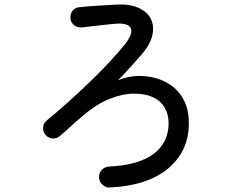

<svg xmlns="http://www.w3.org/2000/svg" viewBox="-20 -791 1040 853"><path d="M468 42Q449 43 435 29.5Q421 16 420 -3Q419 -22 432 -36Q445 -50 464 -51Q595 -57 662 -107Q729 -157 729 -244Q729 -284 711 -314Q693 -344 660 -359Q628 -374 578.5 -375Q529 -376 467.5 -352Q406 -328 338 -268Q314 -248 291 -226.5Q268 -205 245 -186Q231 -174 212.5 -176Q194 -178 182 -192Q170 -206 171.5 -225Q173 -244 188 -256Q232 -292 280 -335Q328 -378 375.5 -423.5Q423 -469 464 -513Q505 -557 535 -594Q573 -643 560.5 -667Q548 -691 488 -685Q488 -685 476 -684Q464 -683 433 -679.5Q402 -676 343 -669Q324 -668 309.5 -679Q295 -690 293 -709Q291 -728 302.5 -743Q314 -758 333 -759Q359 -762 403 -765Q447 -768 487 -770Q550 -775 591 -758Q632 -741 649 -709Q666 -677 657 -635.5Q648 -594 610 -550Q593 -531 562.5 -496.5Q532 -462 504 -434Q554 -455 606 -453.5Q658 -452 698 -435Q756 -411 787.5 -362.5Q819 -314 819 -244Q819 -120 727.5 -43Q636 34 468 42Z"/></svg>

Font: Zen Maru Gothic Medium
Style: Regular
Weight: 500
Designer: Yoshimichi Ohira
Foundry: Positype
Version: Version 1.001